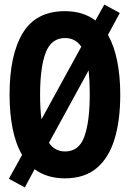

<svg xmlns="http://www.w3.org/2000/svg" viewBox="-20 -774 570 843"><path d="M89 49 19 11 77 -94Q49 -142 35.5 -209Q22 -276 22 -359Q22 -533 80 -629Q138 -725 265 -725Q345 -725 399 -684L438 -754L506 -717L454 -621Q481 -573 494.5 -506.5Q508 -440 508 -358Q508 -246 483 -163.5Q458 -81 404.5 -36Q351 9 265 9Q186 9 132 -31ZM156 -358Q156 -296 162 -250L337 -569Q311 -607 266 -607Q205 -607 180.5 -542.5Q156 -478 156 -358ZM266 -109Q327 -109 350.5 -174.5Q374 -240 374 -358Q374 -420 369 -465L195 -147Q221 -109 266 -109Z"/></svg>

Font: Noto Sans Mono Condensed
Style: Bold
Weight: 700
Width: 3
Designer: Monotype Design Team
Foundry: Monotype Imaging Inc.
Version: Version 2.014